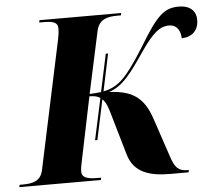

<svg xmlns="http://www.w3.org/2000/svg" viewBox="-79 -777 935 833"><g transform="rotate(-5 388.0 -360.0)"><path d="M-28 0H327L329 -10H315C266 -10 245 -18 245 -45C245 -55 247 -66 250 -80L309 -366C329 -366 344 -363 356 -355L317 -174H327L364 -348C380 -334 388 -309 398 -273L448 -101C471 -20 540 0 630 0H709L711 -10H705C665 -10 651 -27 635 -74L577 -247C546 -338 497 -373 396 -377C458 -399 492 -446 558 -543C608 -615 639 -642 680 -642C719 -642 730 -607 730 -582C775 -583 804 -610 804 -656C804 -693 780 -720 729 -720C666 -720 634 -692 555 -561C508 -485 479 -449 463 -433C437 -405 408 -389 372 -382L406 -544H396L361 -380C346 -378 329 -377 311 -376L369 -645C380 -697 419 -704 462 -704H476L478 -714H122L120 -704H134C180 -704 202 -700 201 -667C201 -657 199 -643 195 -623L76 -64C66 -17 29 -10 -12 -10H-26Z"/></g></svg>

Font: Noto Serif Display SemiCondensed ExtraBold
Style: Italic
Weight: 800
Width: 4
Italic angle: -12°
Designer: Monotype Design Team
Foundry: Monotype Imaging Inc.
Version: Version 2.009